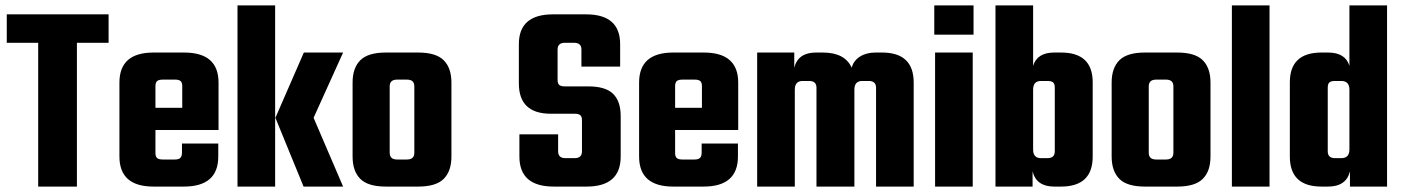

<svg xmlns="http://www.w3.org/2000/svg" viewBox="-20 -689 5184 709"><path d="M381 -636V-531H264V0H121V-531H5V-636Z M547 -495H660Q787 -495 787 -384V-209H554V-124Q554 -111 560 -105.5Q566 -100 581 -100H626Q640 -100 646 -106Q652 -112 652 -126V-159H786V-111Q786 0 659 0H547Q421 0 421 -111V-384Q421 -495 547 -495ZM554 -291H653V-371Q653 -384 647 -389.5Q641 -395 627 -395H581Q566 -395 560 -389.5Q554 -384 554 -371Z M1247 -495 1138 -254 1247 0H1101L997 -254L1102 -495ZM857 0V-669H996V0Z M1405 -495H1524Q1590 -495 1618.5 -466.5Q1647 -438 1647 -384V-111Q1647 -57 1618.5 -28.5Q1590 0 1524 0H1405Q1339 0 1310.5 -28.5Q1282 -57 1282 -111V-384Q1282 -438 1310.5 -466.5Q1339 -495 1405 -495ZM1510 -125V-370Q1510 -395 1483 -395H1446Q1419 -395 1419 -370V-125Q1419 -100 1446 -100H1483Q1510 -100 1510 -125Z M2129 -130V-245Q2129 -258 2123 -263.5Q2117 -269 2102 -269H2014Q1896 -269 1896 -381V-526Q1896 -636 2022 -636H2144Q2270 -636 2270 -526V-443H2127V-506Q2127 -531 2100 -531H2066Q2039 -531 2039 -506V-394Q2039 -381 2045 -375.5Q2051 -370 2066 -370H2152Q2216 -370 2244 -342.5Q2272 -315 2272 -261V-111Q2272 0 2146 0H2025Q1898 0 1898 -111V-193H2041V-130Q2041 -105 2068 -105H2102Q2129 -105 2129 -130Z M2466 -495H2579Q2706 -495 2706 -384V-209H2473V-124Q2473 -111 2479 -105.5Q2485 -100 2500 -100H2545Q2559 -100 2565 -106Q2571 -112 2571 -126V-159H2705V-111Q2705 0 2578 0H2466Q2340 0 2340 -111V-384Q2340 -495 2466 -495ZM2473 -291H2572V-371Q2572 -384 2566 -389.5Q2560 -395 2546 -395H2500Q2485 -395 2479 -389.5Q2473 -384 2473 -371Z M3213 -495H3237Q3354 -495 3354 -384V0H3215V-365Q3215 -390 3188 -390H3164Q3135 -390 3135 -358V0H2995V-365Q2995 -390 2968 -390H2944Q2915 -390 2915 -358V0H2776V-495H2913V-439Q2927 -495 2993 -495H3018Q3100 -495 3125 -439Q3132 -465 3155.5 -480Q3179 -495 3213 -495Z M3430 -561V-669H3575V-561ZM3572 0H3433V-495H3572Z M3873 -495H3898Q4015 -495 4015 -385V-111Q4015 0 3898 0H3873Q3807 0 3793 -56V0H3656V-669H3795V-446Q3810 -495 3873 -495ZM3875 -130V-365Q3875 -379 3869 -384.5Q3863 -390 3848 -390H3824Q3795 -390 3795 -358V-137Q3795 -105 3824 -105H3848Q3875 -105 3875 -130Z M4208 -495H4327Q4393 -495 4421.5 -466.5Q4450 -438 4450 -384V-111Q4450 -57 4421.5 -28.5Q4393 0 4327 0H4208Q4142 0 4113.5 -28.5Q4085 -57 4085 -111V-384Q4085 -438 4113.5 -466.5Q4142 -495 4208 -495ZM4313 -125V-370Q4313 -395 4286 -395H4249Q4222 -395 4222 -370V-125Q4222 -100 4249 -100H4286Q4313 -100 4313 -125Z M4668 0H4529V-669H4668Z M4963 -669H5102V0H4965V-56Q4951 0 4884 0H4860Q4743 0 4743 -111V-385Q4743 -495 4860 -495H4884Q4948 -495 4963 -446ZM4910 -105H4933Q4963 -105 4963 -137V-358Q4963 -390 4933 -390H4910Q4895 -390 4889 -384.5Q4883 -379 4883 -365V-130Q4883 -105 4910 -105Z"/></svg>

Font: Teko Semibold
Style: Regular
Weight: 600
Designer: Manushi Parikh, Jonny Pinhorn
Foundry: Indian Type Foundry
Version: Version 1.105;PS 1.0;hotconv 1.0.78;makeotf.lib2.5.61930; tt